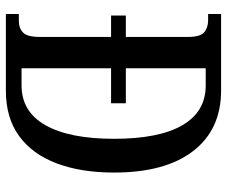

<svg xmlns="http://www.w3.org/2000/svg" viewBox="-78 -676 754 637"><g transform="rotate(90 298.5 -357.0)"><path d="M26 0V-43H49Q73 -43 87.5 -57Q102 -71 102 -112V-349H31V-398H102V-604Q102 -645 86.5 -658Q71 -671 46 -671H26V-714H280Q409 -714 480.5 -621.5Q552 -529 552 -359Q552 -249 521.5 -168.5Q491 -88 431 -44Q371 0 280 0ZM263 -52Q350 -52 395 -131.5Q440 -211 440 -359Q440 -508 395 -585.5Q350 -663 263 -663H206V-398H322V-349H206V-52Z"/></g></svg>

Font: Noto Serif Myanmar ExtraCondensed Medium
Style: Regular
Weight: 500
Width: 2
Designer: Ben Mitchell and the Monotype Design Team
Foundry: Monotype Imaging Inc.
Version: Version 2.106; ttfautohint (v1.8.4.7-5d5b)